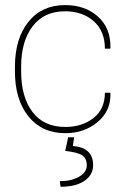

<svg xmlns="http://www.w3.org/2000/svg" viewBox="-20 -503 497 740"><path d="M338.9 133.3Q338.9 171.4 305.4 194.1Q272 216.8 213.4 216.8L210.4 195.3Q255.4 195.3 284.9 178Q314.5 160.6 314.5 134.3Q314.5 107.9 297.1 95.9Q279.8 84 231.4 78.6L242.7 25.9L265.6 26.4L260.7 59.6Q338.9 65.9 338.9 133.3ZM61.5 -227.5Q61.5 -129.4 105.2 -71.5Q148.9 -13.7 231.9 -13.7Q296.4 -13.7 340.3 -48.1Q384.3 -82.5 384.3 -145.5H404.8L405.8 -142.6Q407.2 -74.7 355.7 -32.2Q304.2 10.3 231.9 10.3Q141.6 10.3 89.6 -54.4Q37.6 -119.1 37.6 -227.5V-246.1Q37.6 -354 89.4 -418.7Q141.1 -483.4 231 -483.4Q308.1 -483.4 357.7 -439Q407.2 -394.5 405.8 -317.9L404.8 -315.4H384.3Q384.3 -383.3 341.1 -421.4Q297.9 -459.5 231 -459.5Q149.4 -459.5 105.5 -401.4Q61.5 -343.3 61.5 -246.1Z"/></svg>

Font: Yantramanav Thin
Style: Regular
Weight: 250
Version: Version 1.001;PS 1.0;hotconv 1.0.72;makeotf.lib2.5.5900; ttf